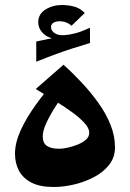

<svg xmlns="http://www.w3.org/2000/svg" viewBox="-20 -738 520 768"><path d="M195 10Q140 10 106 -7.5Q72 -25 56 -55Q40 -85 40 -123Q40 -167 62.5 -216.5Q85 -266 124 -320Q163 -374 212 -431L256 -390Q228 -352 204 -315Q180 -278 165.5 -246.5Q151 -215 151 -192Q151 -166 167.5 -154.5Q184 -143 216 -143Q231 -143 251.5 -147.5Q272 -152 291.5 -160Q311 -168 324 -179.5Q337 -191 337 -207Q337 -225 318 -246Q299 -267 268 -289.5Q237 -312 199 -335.5Q161 -359 123 -382L234 -479Q270 -447 306.5 -408Q343 -369 373.5 -326.5Q404 -284 422 -239Q440 -194 440 -149Q440 -108 416 -78Q392 -48 354 -28.5Q316 -9 274 0.5Q232 10 195 10ZM247 -574 229 -580Q181 -580 157 -600.5Q133 -621 133 -649Q133 -682 162 -700Q191 -718 228 -718Q251 -718 275.5 -712Q300 -706 319 -686L266 -635Q256 -644 244 -648.5Q232 -653 218 -653Q205 -653 194.5 -647.5Q184 -642 184 -629Q184 -614 202 -603.5Q220 -593 259 -600Q285 -605 300 -610.5Q315 -616 340 -627V-576ZM125 -491V-572Q168 -581 202 -588Q236 -595 269 -601Q302 -607 340 -613V-566Q300 -554 269 -544Q238 -534 205 -522Q172 -510 125 -491Z"/></svg>

Font: Marhey Medium
Style: Regular
Weight: 500
Designer: Nur Syamsi & Bustanul Arifin
Foundry: Namelatype
Version: Version 1.000